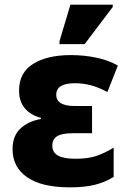

<svg xmlns="http://www.w3.org/2000/svg" viewBox="-20 -796 556 826"><path d="M282 10Q159 10 96.5 -33.5Q34 -77 34 -154Q34 -212 68.5 -243.5Q103 -275 156 -284V-289Q111 -301 86.5 -330.5Q62 -360 62 -406Q62 -484 123 -521.5Q184 -559 284 -559Q342 -559 394.5 -548Q447 -537 487 -514L442 -400Q405 -420 371.5 -429Q338 -438 302 -438Q222 -438 222 -388Q222 -340 302 -340H376V-223H297Q245 -223 225 -209.5Q205 -196 205 -169Q205 -141 229 -127Q253 -113 305 -113Q359 -113 395.5 -125.5Q432 -138 469 -161V-35Q432 -12 388 -1Q344 10 282 10ZM236 -606V-619L283 -776H465V-766L344 -606Z"/></svg>

Font: Noto Sans ExtraBold
Style: Regular
Weight: 800
Designer: Monotype Design Team
Foundry: Monotype Imaging Inc.
Version: Version 2.007